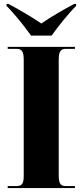

<svg xmlns="http://www.w3.org/2000/svg" viewBox="-20 -951 416 971"><path d="M137 -771H241C273 -816 326 -883 365 -921V-931H355C309 -907 234 -864 189 -832C143 -864 69 -907 23 -931H13V-921C52 -883 105 -816 137 -771ZM19 0H359V-10H313C286 -10 277 -23 277 -63V-647C277 -690 286 -704 313 -704H359V-714H19V-704H63C91 -704 100 -690 100 -648V-61C100 -22 91 -10 63 -10H19Z"/></svg>

Font: Noto Serif Display Condensed Black
Style: Regular
Weight: 900
Width: 3
Designer: Monotype Design Team
Foundry: Monotype Imaging Inc.
Version: Version 2.009